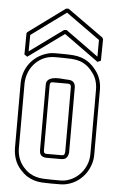

<svg xmlns="http://www.w3.org/2000/svg" viewBox="-59 -910 593 958"><g transform="rotate(5 237.5 -430.5)"><path d="M39.1 -481.4Q40 -509.8 48.8 -534.4Q57.6 -559.1 73.2 -579.3Q88.9 -599.6 110.6 -614.3Q132.3 -628.9 159.7 -636.7Q177.7 -642.1 197.8 -641.8Q217.8 -641.6 235.8 -641.6Q263.7 -641.6 286.9 -639.9Q310.1 -638.2 330.3 -631.3Q350.6 -624.5 368.9 -611.1Q387.2 -597.7 405.3 -574.2Q420.9 -553.7 428.5 -529.5Q436 -505.4 436 -480V-153.8Q436 -127.9 427.7 -103.5Q419.4 -79.1 404.8 -58.6Q390.1 -38.1 369.4 -22.7Q348.6 -7.3 323.7 0.5Q302.7 7.3 280.3 7.6Q257.8 7.8 235.8 7.8Q210.4 7.8 189.2 6.6Q168 5.4 149.2 -0.2Q130.4 -5.9 113 -16.8Q95.7 -27.8 77.6 -47.9Q57.6 -70.3 48.3 -98.1Q39.1 -126 39.1 -155.3ZM58.6 -153.8Q58.6 -127.9 66.9 -104.5Q75.2 -81.1 92.3 -61Q107.4 -43.5 123.5 -33.4Q139.6 -23.4 157.5 -18.6Q175.3 -13.7 194.8 -12.7Q214.4 -11.7 235.8 -11.7Q255.9 -11.7 277.1 -11.5Q298.3 -11.2 317.4 -17.6Q339.8 -24.9 358.2 -38.8Q376.5 -52.7 389.4 -70.8Q402.3 -88.9 409.4 -110.4Q416.5 -131.8 416.5 -155.3Q417 -196.3 416.7 -236.6Q416.5 -276.9 416.5 -317.9Q416.5 -357.9 416.7 -397.9Q417 -438 416.5 -478Q416.5 -501 410.2 -522.5Q403.8 -543.9 389.6 -562.5Q373.5 -584 356.9 -595.9Q340.3 -607.9 321.8 -613.8Q303.2 -619.6 282.2 -620.8Q261.2 -622.1 235.8 -622.1Q218.8 -622.1 200.9 -622.3Q183.1 -622.6 166 -618.7Q141.6 -612.8 122.1 -599.4Q102.5 -585.9 88.6 -567.6Q74.7 -549.3 67.1 -526.6Q59.6 -503.9 58.6 -480ZM310.1 -153.8Q308.1 -137.2 299.8 -127.7Q291.5 -118.2 273.4 -118.2H198.7Q190.4 -118.2 182.1 -121.6Q173.8 -125 169.4 -132.3Q166.5 -137.7 165.5 -143.6Q164.6 -149.4 164.6 -155.3V-481.4Q164.6 -494.6 170.9 -502.2Q177.2 -509.8 187.3 -513.4Q197.3 -517.1 209.7 -518.1Q222.2 -519 234.1 -518.3Q246.1 -517.6 256.6 -516.6Q267.1 -515.6 273.4 -515.6Q280.8 -515.6 288.6 -513.4Q296.4 -511.2 301.8 -505.4Q306.2 -500 308.1 -493.4Q310.1 -486.8 310.1 -480ZM429.7 -731.9Q429.2 -705.1 429 -678.2Q428.7 -651.4 428.2 -624.5Q424.3 -622.6 420.2 -620.8Q416 -619.1 411.6 -617.2L238.8 -741.7Q193.8 -709.5 149.7 -677.2Q105.5 -645 60.5 -612.3Q53.7 -617.2 45.4 -622.1Q45.9 -648.9 46.1 -675.3Q46.4 -701.7 46.4 -728L49.3 -733.9Q95.2 -767.6 140.9 -801Q186.5 -834.5 232.4 -868.2Q235.8 -868.2 238.8 -868.4Q241.7 -868.7 244.6 -869.1Q290 -836.9 335 -804.7Q379.9 -772.5 425.3 -740.2ZM290.5 -155.3Q290.5 -236.8 290.8 -316.9Q291 -397 290.5 -478Q290.5 -482.4 289.8 -485.6Q289.1 -488.8 286.6 -492.7Q281.2 -496.1 273.4 -496.1H199.2Q196.3 -496.1 192.4 -495.4Q188.5 -494.6 186.5 -491.2Q185.1 -488.8 184.6 -485.8Q184.1 -482.9 184.1 -480V-153.8Q184.1 -151.4 184.6 -148.2Q185.1 -145 186.5 -142.6Q189 -139.2 192.4 -138.4Q195.8 -137.7 199.2 -137.7H273.4Q283.7 -137.7 286.6 -141.8Q289.6 -146 290.5 -155.3ZM409.2 -643.1Q409.7 -664.1 409.4 -685.1Q409.2 -706.1 409.7 -726.6Q366.7 -757.3 324.5 -787.6Q282.2 -817.9 239.3 -848.6Q195.8 -816.9 152.6 -785.4Q109.4 -753.9 65.9 -721.7Q65.4 -701.2 65.4 -680.7Q65.4 -660.2 64.9 -639.6L231.9 -761.2Q235.4 -761.2 238.3 -761.5Q241.2 -761.7 244.1 -762.2Q285.6 -732.4 326.7 -702.9Q367.7 -673.3 409.2 -643.1Z"/></g></svg>

Font: Preussische VI 9 Linie
Style: Regular
Weight: 400
Designer: Peter Wiegel
Foundry: Peter Wiegel
Version: Version 1.000 2009 initial release